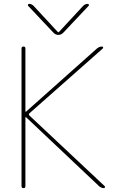

<svg xmlns="http://www.w3.org/2000/svg" viewBox="-20 -970 602 990"><path d="M91 -10V-720Q91 -730 101 -730Q111 -730 111 -720V-395Q111 -394 112 -394H114L480 -720Q492 -730 506 -730Q510 -730 511.5 -726.5Q513 -723 510 -720L132 -386Q126 -380 132 -374L520 -10Q522 -8 521 -4Q520 0 516 0Q503 0 491 -10L114 -366H112Q111 -366 111 -365V-10Q111 0 101 0Q91 0 91 -10ZM256 -801 125 -940Q123 -943 124.5 -946.5Q126 -950 130 -950Q143 -950 153 -940L279 -804H281H283L409 -940Q419 -950 432 -950Q436 -950 438 -946.5Q440 -943 437 -940L306 -801Q295 -790 281 -790Q267 -790 256 -801Z"/></svg>

Font: Rounded Mplus 1c Thin
Style: Regular
Weight: 250
Version: Version 1.059.20150529